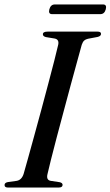

<svg xmlns="http://www.w3.org/2000/svg" viewBox="-20 -842 496 862"><path d="M193 -59.5Q187 -33.5 208 -30L248 -24Q261 -21 261 -12Q261 0 243 0H16Q0.5 0 0.5 -11Q0 -21.5 15 -24.5L54.5 -30Q77 -33.5 86 -61Q93.5 -87 106 -132Q118.5 -177 134 -233.5Q149.5 -290 165.8 -350.2Q182 -410.5 197 -467.2Q212 -524 223.8 -569.8Q235.5 -615.5 241.5 -642Q246 -665 225.5 -669L186 -675.5Q172.5 -679 172.5 -688Q172.5 -700 193.5 -700H418.5Q433.5 -700 433.5 -690Q433.5 -679.5 417.5 -676L375 -668Q364 -665.5 357.8 -659.8Q351.5 -654 347 -641Q339.5 -613.5 326.5 -566.5Q313.5 -519.5 297.8 -461.5Q282 -403.5 265.8 -342.2Q249.5 -281 234.5 -224.8Q219.5 -168.5 208.8 -125Q198 -81.5 193 -59.5ZM201.5 -800Q207.5 -822 226 -822H442.5Q460.5 -822 455 -800.5Q449 -778.5 430.5 -778.5H214Q196 -778.5 201.5 -800Z"/></svg>

Font: Fraunces 72pt
Style: Italic
Weight: 400
Italic angle: -16°
Version: Version 1.000;[b76b70a41]